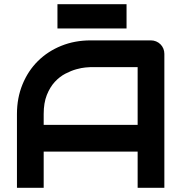

<svg xmlns="http://www.w3.org/2000/svg" viewBox="-20 -892 874 912"><path d="M760.7 0H633.8V-171.9H187.5V0H60.5V-350.1Q60.5 -426.8 86.9 -491.2Q113.3 -555.7 160.2 -602.1Q207 -648.4 271 -674.3Q335 -700.2 410.6 -700.2H696.8Q710 -700.2 721.7 -695.3Q733.4 -690.4 742.2 -681.6Q751 -672.9 755.9 -661.1Q760.7 -649.4 760.7 -636.2ZM187.5 -298.8H633.8V-573.2H410.6Q404.8 -573.2 386 -571.5Q367.2 -569.8 342.5 -563Q317.9 -556.2 290.5 -542Q263.2 -527.8 240.2 -502.9Q217.3 -478 202.4 -440.7Q187.5 -403.3 187.5 -350.1ZM252.9 -756.8V-872.1H581.1V-756.8Z"/></svg>

Font: Audiowide
Style: Regular
Weight: 400
Designer: Astigmatic (AOETI)
Foundry: Astigmatic (AOETI)
Version: Version 1.002